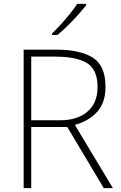

<svg xmlns="http://www.w3.org/2000/svg" viewBox="-20 -970 626 990"><path d="M269 -714Q394 -714 459 -672.5Q524 -631 524 -522Q524 -441 481 -393.5Q438 -346 366 -326L562 0H515L327 -315H141V0H102V-714ZM264 -678H141V-350H292Q379 -350 431 -394.5Q483 -439 483 -521Q483 -611 429 -644.5Q375 -678 264 -678ZM424 -942Q407 -921 382.5 -893.5Q358 -866 330 -838.5Q302 -811 277 -790H248V-797Q269 -817 294 -844.5Q319 -872 341.5 -900Q364 -928 378 -950H424Z"/></svg>

Font: Noto Sans Thai ExtraLight
Style: Regular
Weight: 200
Designer: Monotype Design Team
Foundry: Monotype Imaging Inc.
Version: Version 2.001; ttfautohint (v1.8.4.7-5d5b)